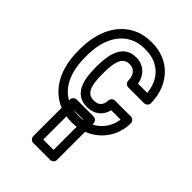

<svg xmlns="http://www.w3.org/2000/svg" viewBox="-239 -661 1013 1013"><g transform="rotate(45 267.5 -154.0)"><path d="M82 -257V-271C82 -387 125 -462 191 -495C214 -507 242 -513 276 -513C377 -513 437 -452 447 -357H378C369 -411 329 -449 274 -449C175 -449 159 -350 159 -271V-257C159 -176 175 -79 275 -79C327 -79 366 -109 377 -158H447C441 -116 422 -84 399 -62C371 -35 329 -15 277 -15C145 -15 82 -117 82 -257ZM209 -257V-271C209 -355 225 -399 274 -399C307 -399 330 -376 330 -332C330 -321 340 -307 355 -307H474C485 -307 499 -317 499 -332C499 -366 493 -397 482 -426C450 -508 379 -563 276 -563C236 -563 200 -556 169 -540C81 -496 32 -399 32 -271V-257C32 -218 36 -181 46 -146C75 -42 153 35 277 35C342 35 397 9 434 -27C469 -61 499 -114 499 -183C499 -194 489 -208 474 -208H355C343 -208 331 -198 330 -184C328 -146 310 -129 275 -129C225 -129 209 -172 209 -257ZM310 205H233V-19H310ZM335 255C346 255 360 245 360 230V-44C360 -55 350 -69 335 -69H208C197 -69 183 -59 183 -44V230C183 241 193 255 208 255Z"/></g></svg>

Font: Asimov
Style: NarOu
Weight: 500
Designer: Google
Version: Version 2.000980; 2014